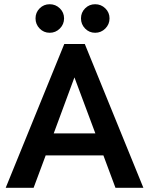

<svg xmlns="http://www.w3.org/2000/svg" viewBox="-20 -888 705 908"><path d="M7 0 284 -680H381L658 0H526L469 -153H196L139 0ZM234 -257H431L332 -522ZM430 -733Q402 -733 382.5 -753Q363 -773 363 -801Q363 -829 382.5 -848.5Q402 -868 430 -868Q458 -868 478 -848.5Q498 -829 498 -801Q498 -773 478 -753Q458 -733 430 -733ZM215 -733Q187 -733 167.5 -753Q148 -773 148 -801Q148 -829 167.5 -848.5Q187 -868 215 -868Q243 -868 263 -848.5Q283 -829 283 -801Q283 -773 263 -753Q243 -733 215 -733Z"/></svg>

Font: Teachers SemiBold
Style: Regular
Weight: 600
Version: Version 1.001